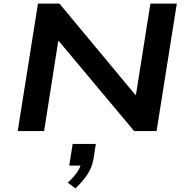

<svg xmlns="http://www.w3.org/2000/svg" viewBox="-20 -725 1044 1062"><path d="M78 0 190 -705H309L728 -201H732L812 -705H958L846 0H722L306 -497H302L224 0ZM397 317 355 285Q389 254 408 225.5Q427 197 430 171L449 191H363L382 71H510L497 155Q489 201 463 240.5Q437 280 397 317Z"/></svg>

Font: Nunito Sans 7pt Expanded
Style: Bold Italic
Weight: 700
Width: 7
Italic angle: -9°
Designer: Vernon Adams
Foundry: Vernon Adams
Version: Version 3.101;gftools[0.9.27]